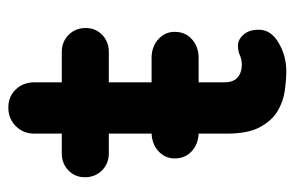

<svg xmlns="http://www.w3.org/2000/svg" viewBox="-140 -550 690 449"><g transform="rotate(-90 204.5 -325.0)"><path d="M71 -525H308Q332 -525 348 -509Q364 -493 364 -469Q364 -446 348 -430.5Q332 -415 308 -415H71Q47 -415 31 -431Q15 -447 15 -471Q15 -494 31 -509.5Q47 -525 71 -525ZM178 -650Q204 -650 220.5 -632.5Q237 -615 237 -589V-144Q237 -130 242.5 -121Q248 -112 257.5 -108Q267 -104 278 -104Q290 -104 300 -108.5Q310 -113 323 -113Q337 -113 348.5 -100Q360 -87 360 -64Q360 -36 329.5 -18Q299 0 264 0Q243 0 217.5 -3.5Q192 -7 169.5 -20.5Q147 -34 132 -62Q117 -90 117 -139V-589Q117 -615 134.5 -632.5Q152 -650 178 -650ZM120 -205Q94 -205 76.5 -220.5Q59 -236 59 -261Q59 -284 76.5 -299.5Q94 -315 120 -315H294Q320 -315 337.5 -299.5Q355 -284 355 -261Q355 -236 337.5 -220.5Q320 -205 294 -205Z"/></g></svg>

Font: zvoove
Style: Bold
Weight: 700
Designer: Vernon Adams (Nunito) & Andrew Paglinawan (Quicksand)
Foundry: zvoove
Version: Version 3.006